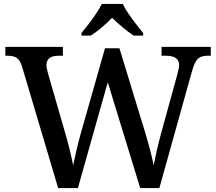

<svg xmlns="http://www.w3.org/2000/svg" viewBox="-20 -951 1093 971"><path d="M91 -616Q81 -647 65 -658Q49 -669 20 -669H7V-714H298V-669H275Q215 -669 215 -621Q215 -613 217.5 -602Q220 -591 223 -579L308 -284Q321 -241 332 -195.5Q343 -150 350 -115Q358 -153 367.5 -194Q377 -235 389 -278L511 -707H584L712 -288Q727 -239 739 -193Q751 -147 757 -115Q764 -151 774 -194Q784 -237 797 -285L875 -568Q878 -580 882 -596Q886 -612 886 -621Q886 -669 820 -669H797V-714H1046V-669H1027Q998 -669 981.5 -654.5Q965 -640 951 -591L786 0H689L525 -535L374 0H274ZM392 -784Q408 -803 428 -829Q448 -855 466 -882Q484 -909 495 -931H601Q611 -909 629.5 -882Q648 -855 668 -829Q688 -803 704 -784V-771H656Q630 -788 600 -813Q570 -838 547 -861Q525 -838 495.5 -813Q466 -788 439 -771H392Z"/></svg>

Font: Noto Serif Bengali Medium
Style: Regular
Weight: 500
Designer: Juan Bruce, Universal Thirst, Indian Type Foundry and the Monotype Design Team.
Foundry: Monotype Imaging Inc.
Version: Version 2.003; ttfautohint (v1.8.4.7-5d5b)